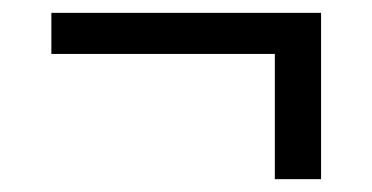

<svg xmlns="http://www.w3.org/2000/svg" viewBox="-20 -357 580 299"><path d="M480 -78H408V-273H60V-337H480Z"/></svg>

Font: IBM Plex Sans Condensed
Style: Regular
Weight: 400
Width: 3
Designer: Mike Abbink, Paul van der Laan, Pieter van Rosmalen
Foundry: Bold Monday
Version: Version 3.201